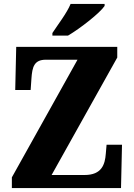

<svg xmlns="http://www.w3.org/2000/svg" viewBox="-20 -951 677 971"><path d="M245 -784V-771H324C387 -808 486 -886 509 -921V-931H337C319 -886 271 -824 245 -784ZM40 0H592L597 -219H519L515 -173C511 -120 495 -66 408 -66H241L573 -660V-714H62L57 -496H135L139 -554C143 -613 153 -649 212 -649H372L40 -54Z"/></svg>

Font: Noto Serif Georgian Condensed Black
Style: Regular
Weight: 900
Width: 3
Designer: Monotype Design Team, Akaki Razmadze
Foundry: Google LLC
Version: Version 2.003